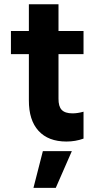

<svg xmlns="http://www.w3.org/2000/svg" viewBox="-20 -649 449 899"><path d="M31.2 -503.9H115.2V-628.9H253.9V-503.9H371.1V-395.5H253.9V-187.5Q253.4 -150.9 269 -134.5Q284.7 -118.2 319.3 -118.2Q343.3 -118.2 371.1 -126V0Q333.5 13.7 291 13.7Q206.1 13.7 160.4 -36.4Q114.7 -86.4 115.2 -179.7V-395.5H31.2ZM241.2 230.5H136.7L180.7 58.6H316.4Z"/></svg>

Font: Wanted Sans
Style: Bold
Weight: 700
Designer: Original Design by Kil Hyung-jin and Kang Hanbin, Wanted Lab, Inc; Hangeul from Source Han Sans by Jang Soo-young and Ka
Foundry: Wanted Lab, Inc.
Version: Version 1.000